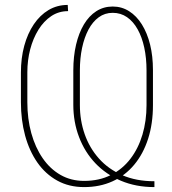

<svg xmlns="http://www.w3.org/2000/svg" viewBox="-20 -741 690 771"><path d="M600.1 -13.2V10.3Q525.9 10.3 465.8 -15.1Q405.8 -40.5 363 -85.4Q320.3 -130.4 297.4 -190.7Q274.4 -251 274.4 -320.3V-458Q274.4 -514.6 285.4 -561.5Q296.4 -608.4 316.9 -642.8Q337.4 -677.2 366.7 -696Q396 -714.8 432.6 -714.8Q468.8 -714.8 498.5 -696Q528.3 -677.2 549.8 -642.8Q571.3 -608.4 582.8 -561.8Q594.2 -515.1 594.2 -459.5V-318.8Q594.2 -244.1 574.7 -183.6Q555.2 -123 519 -79.6Q482.9 -36.1 431.9 -12.9Q380.9 10.3 317.9 10.3Q256.8 10.3 209.7 -15.9Q162.6 -42 130.1 -88.4Q97.7 -134.8 80.8 -196.8Q64 -258.8 64 -330.6V-449.7Q64 -507.8 77.4 -557.1Q90.8 -606.4 115.7 -643.3Q140.6 -680.2 175 -700.7Q209.5 -721.2 252 -721.2L253.4 -696.3Q215.8 -696.3 185.8 -676.3Q155.8 -656.2 134.3 -621.6Q112.8 -586.9 101.3 -543Q89.8 -499 89.8 -450.7V-330.6Q89.8 -263.7 105.7 -206.3Q121.6 -148.9 151.4 -105.7Q181.2 -62.5 223.1 -38.6Q265.1 -14.6 317.9 -14.6Q378.4 -14.6 425 -38.1Q471.7 -61.5 503.7 -103.3Q535.6 -145 552 -200.2Q568.4 -255.4 568.4 -318.8V-458.5Q568.4 -507.8 559.3 -549.8Q550.3 -591.8 532.7 -623.3Q515.1 -654.8 490 -672.1Q464.8 -689.5 432.6 -689.5Q400.9 -689.5 376.5 -671.6Q352.1 -653.8 335.2 -622.1Q318.4 -590.3 309.6 -548.6Q300.8 -506.8 300.8 -458.5V-319.3Q300.8 -257.3 320.1 -202.1Q339.4 -147 377.2 -104.5Q415 -62 470.9 -37.6Q526.9 -13.2 600.1 -13.2Z"/></svg>

Font: Roboto Condensed Thin
Style: Regular
Weight: 250
Width: 3
Designer: Christian Robertson
Foundry: Google
Version: Version 3.009; 2024